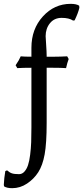

<svg xmlns="http://www.w3.org/2000/svg" viewBox="-65 -735 437 1009"><path d="M100.1 -437V-483.9Q100.1 -582.5 160.4 -648.7Q220.7 -714.8 306.2 -714.8Q336.4 -714.8 351.1 -705.1L352.1 -693.8Q345.7 -666.5 327.1 -627.9L318.8 -627Q298.3 -641.1 258.8 -641.1Q220.2 -641.1 197.5 -613Q174.8 -585 174.8 -544.9Q174.8 -538.1 177.5 -499.8Q180.2 -461.4 180.2 -440.9V-437H222.2Q252 -437 288.1 -439L295.9 -424.8Q288.1 -404.3 282.2 -377Q255.9 -378.9 212.9 -378.9H180.2V-88.9Q180.2 18.1 169.7 75.9Q159.2 133.8 136.2 169.9Q113.3 205.6 77.1 229.7Q41 253.9 -1 253.9Q-29.3 253.9 -43.9 244.1L-44.9 234.9Q-43.5 201.2 -37.1 164.1L-27.8 160.2Q-14.6 171.9 -2.2 176Q10.3 180.2 35.2 180.2Q51.3 180.2 63.2 167Q75.2 153.8 82.3 132.6Q89.4 111.3 93.5 78.1Q97.7 44.9 98.9 12Q100.1 -21 100.1 -64.9V-378.9Q54.2 -378.9 25.9 -377L17.1 -392.1Q35.2 -418 43.9 -439Q61.5 -437 100.1 -437Z"/></svg>

Font: Linear Smooth Low Contrast
Style: Regular
Weight: 500
Designer: Philipp H. Poll, Flanker
Foundry: Philipp H. Poll, reworked by Flanker
Version: Version 1.010 | FøM Fix